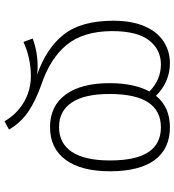

<svg xmlns="http://www.w3.org/2000/svg" viewBox="19 -591 774 852"><g transform="rotate(90 406.0 -165.0)"><path d="M349 -264Q349 -373 386 -441Q334 -492 266 -492Q200 -492 159 -439.5Q118 -387 118 -274Q119 -148 178.5 -74.5Q238 -1 357 39Q425 63 474 95.5Q523 128 555 182L518 202Q488 149 435 117Q382 85 316 85Q276 85 237 94Q198 103 166 118L151 77Q210 55 275 55Q287 55 311 57Q195 17 133.5 -60.5Q72 -138 72 -281Q72 -363 96.5 -419.5Q121 -476 164 -504Q207 -532 261 -532Q302 -532 339 -516Q376 -500 405 -470Q455 -532 545 -532Q640 -532 690 -464.5Q740 -397 740 -266Q740 -138 689 -69Q638 0 544 0Q450 0 399.5 -69.5Q349 -139 349 -264ZM397 -264Q397 -154 434.5 -97Q472 -40 544 -40Q616 -40 654 -97Q692 -154 692 -266Q692 -381 655 -436.5Q618 -492 545 -492Q397 -492 397 -264Z"/></g></svg>

Font: FiraGO ExtraLight
Style: Regular
Weight: 200
Designer: bBox Type
Foundry: bBox Type GmbH
Version: Version 1.001